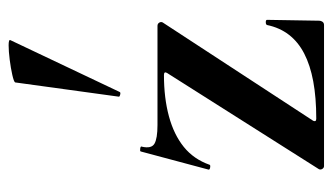

<svg xmlns="http://www.w3.org/2000/svg" viewBox="-183 -588 771 445"><g transform="rotate(-90 202.5 -365.5)"><path d="M33 -12 256 -364Q260 -371 251 -371Q198 -371 155.5 -359.5Q113 -348 84.5 -325Q56 -302 43 -265Q42 -263 36.5 -264Q31 -265 32 -268L74 -425Q75 -427 81 -426Q87 -425 85 -422Q80 -400 92 -393Q104 -386 135 -386Q174 -386 232 -386Q290 -386 365 -386Q370 -386 372.5 -382Q375 -378 373 -374L145 -25Q142 -18 150 -18Q199 -18 236.5 -25Q274 -32 301 -46Q328 -60 344.5 -81.5Q361 -103 367 -132Q368 -135 373.5 -135Q379 -135 379 -132L377 -11Q377 -7 374.5 -3.5Q372 0 367 0Q318 0 260.5 0Q203 0 146 0Q89 0 40 0Q36 0 33.5 -4Q31 -8 33 -12ZM212 -474Q211 -471 205.5 -472.5Q200 -474 201 -476L234 -716Q236 -719 251.5 -722.5Q267 -726 286.5 -728.5Q306 -731 320 -731Q334 -731 332 -727Z"/></g></svg>

Font: Cormorant
Style: Bold
Weight: 700
Designer: Christian Thalmann (Catharsis Fonts)
Foundry: Catharsis Fonts
Version: Version 4.000